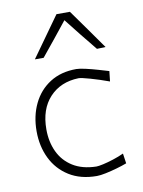

<svg xmlns="http://www.w3.org/2000/svg" viewBox="-88 -837 675 907"><g transform="rotate(-10 250.0 -383.0)"><path d="M303 9.5Q225 9.5 170.2 -24.8Q115.5 -59 87 -117.2Q58.5 -175.5 58.5 -248Q58.5 -321 86.5 -379.2Q114.5 -437.5 167.2 -471.2Q220 -505 294 -505Q309 -505 337.8 -498.5Q366.5 -492 396.5 -483.2Q426.5 -474.5 446.5 -468.5L441 -419.5Q394.5 -436.5 352.2 -448.5Q310 -460.5 297 -460.5Q210.5 -458 158 -401.8Q105.5 -345.5 105.5 -248.5Q105.5 -188.5 128 -140.8Q150.5 -93 195.5 -64.8Q240.5 -36.5 308 -35Q318.5 -35 341.2 -40Q364 -45 391 -53.8Q418 -62.5 442 -73.5L449 -25.5Q428 -17.5 400 -9.5Q372 -1.5 345.8 4Q319.5 9.5 303 9.5ZM407 -582Q374 -622.5 342 -662.2Q310 -702 279 -742Q248 -703 216.2 -663.5Q184.5 -624 151.5 -584H109.5Q144.5 -633 178.8 -681Q213 -729 247 -776.5H311.5Q345.5 -729.5 379.8 -680.8Q414 -632 448.5 -583.5Z"/></g></svg>

Font: Commissioner Loud ExtraLight
Style: Regular
Weight: 200
Designer: Kostas Bartsokas
Foundry: Kostas Bartsokas
Version: Version 1.000; ttfautohint (v1.8.3)